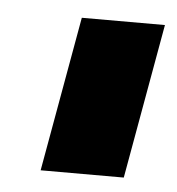

<svg xmlns="http://www.w3.org/2000/svg" viewBox="-33 -707 304 329"><g transform="rotate(5 119.0 -542.0)"><path d="M48 -408.5H191L238.5 -675H95.5Z"/></g></svg>

Font: Anybody UltraCondensed Thin ExtraBold
Style: Italic
Weight: 800
Italic angle: -10°
Version: Version 1.111